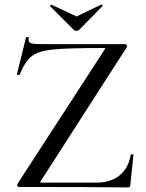

<svg xmlns="http://www.w3.org/2000/svg" viewBox="-20 -818 638 840"><path d="M437 -600Q441 -605 440.5 -606.5Q440 -608 433 -608Q276 -608 212 -601.5Q148 -595 118.5 -572Q89 -549 66 -491Q65 -490 62 -490Q53 -490 54 -493L94 -655Q94 -656 98 -656Q108 -656 106 -653Q105 -650 105 -644Q105 -632 116.5 -628.5Q128 -625 163 -625H528Q532 -625 534.5 -620Q537 -615 535 -612L159 -27Q155 -22 156 -20.5Q157 -19 163 -19H401Q464 -19 503 -50.5Q542 -82 552 -141Q554 -143 559 -143Q564 -143 564 -141L550 -8Q550 -5 547.5 -1.5Q545 2 541 2Q392 0 62 0Q58 0 56 -4.5Q54 -9 56 -13ZM200 -790Q199 -790 199 -790.5Q199 -791 199 -791Q199 -793 201.5 -795.5Q204 -798 206 -797L315 -746L423 -798Q425 -799 427.5 -795.5Q430 -792 428 -791L326 -687Q322 -683 315 -683Q307 -683 303 -687Z"/></svg>

Font: Cormorant SC Medium
Style: Regular
Weight: 500
Designer: Christian Thalmann (Catharsis Fonts)
Version: Version 3.000